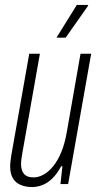

<svg xmlns="http://www.w3.org/2000/svg" viewBox="-20 -743 399 775"><path d="M110 12Q84 12 63.5 3.5Q43 -5 32 -23.5Q21 -42 21 -72Q21 -82 22.5 -93.5Q24 -105 26 -118L98 -526H141L70 -124Q68 -112 66.5 -101.5Q65 -91 65 -81Q65 -65 70 -52.5Q75 -40 86 -33.5Q97 -27 116 -27Q136 -27 156.5 -38.5Q177 -50 195.5 -73Q214 -96 228 -130.5Q242 -165 250 -212L305 -526H348L255 0H224L232 -72H227Q210 -41 191 -22.5Q172 -4 151 4Q130 12 110 12ZM208 -591 290 -723H336L335 -719L245 -591Z"/></svg>

Font: Archivo ExtraCondensed Thin
Style: Italic
Weight: 250
Width: 2
Italic angle: -10°
Designer: Hector Gatti
Foundry: Omnibus-Type
Version: Version 2.001